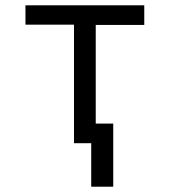

<svg xmlns="http://www.w3.org/2000/svg" viewBox="-20 -540 640 724"><path d="M324 164V0H259V-447H76V-520H524V-446H341V-74H407V164Z"/></svg>

Font: Bmono
Style: Regular
Weight: 400
Monospace: yes
Designer: Belleve Invis
Foundry: Belleve Invis
Version: Version 11.2.2; ttfautohint (v1.8.2)